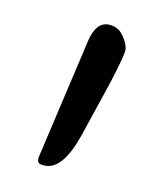

<svg xmlns="http://www.w3.org/2000/svg" viewBox="-47 -832 320 370"><g transform="rotate(10 113.5 -646.5)"><path d="M65 -502Q55 -502 52 -504.5Q49 -507 49 -512Q49 -517 50 -519L104 -753Q113 -791 137 -791Q156 -791 167 -775.5Q178 -760 178 -748Q178 -738 161 -684L123 -571Q99 -502 65 -502Z"/></g></svg>

Font: Junicode SmExp
Style: Bold
Weight: 700
Width: 6
Designer: Peter S. Baker
Version: Version 2.205; ttfautohint (v1.8.4)